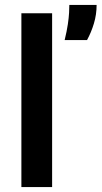

<svg xmlns="http://www.w3.org/2000/svg" viewBox="-20 -761 413 781"><path d="M67 0V-707H192V0ZM243 -598Q252 -635 256 -662.5Q260 -690 261 -709Q262 -728 262 -741H373Q373 -702 362 -665.5Q351 -629 334 -598Z"/></svg>

Font: Bricolage Grotesque 24pt SemiBold
Style: Regular
Weight: 600
Designer: Mathieu Triay
Foundry: Atelier Triay
Version: Version 1.001;gftools[0.9.33.dev8+g029e19f]